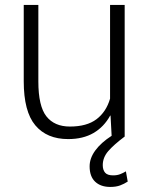

<svg xmlns="http://www.w3.org/2000/svg" viewBox="-20 -548 597 770"><path d="M479.5 0Q436 32.7 414.1 58.1Q392.1 83.5 392.1 114.3Q392.1 133.3 401.4 144.3Q410.6 155.3 433.6 155.3Q449.7 155.3 461.7 150.6Q473.6 146 484.9 139.2L492.2 180.2Q478 189.5 461.7 195.6Q445.3 201.7 422.4 201.7Q383.8 201.7 361.6 180.7Q339.4 159.7 339.4 119.1Q339.4 86.4 362.3 55.2Q385.3 23.9 427.7 -3.4L423.3 -84.5H421.9Q397 -39.1 355 -14.6Q313 9.8 253.4 9.8Q168 9.8 121.6 -45.4Q75.2 -100.6 75.2 -222.2V-528.3H133.8V-221.2Q133.8 -122.6 166 -81.5Q198.2 -40.5 260.3 -40.5Q328.1 -40.5 366.9 -69.8Q405.8 -99.1 421.4 -152.3V-528.3H480V0Z"/></svg>

Font: Franko
Style: Light
Weight: 300
Designer: Google
Version: Version 1.200310; 2013